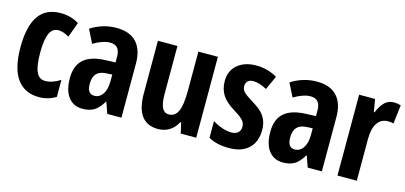

<svg xmlns="http://www.w3.org/2000/svg" viewBox="-55 -896 2631 1247"><g transform="rotate(15 1261.0 -272.5)"><path d="M234.9 9.8Q137.7 9.8 86.9 -61Q36.1 -131.8 36.1 -272.5Q36.1 -413.1 84.5 -483.6Q132.8 -554.2 232.9 -554.2Q301.3 -554.2 356 -520L318.8 -418.9Q278.8 -442.9 247.1 -442.9Q206.1 -442.9 187.5 -400.4Q168.9 -357.9 168.9 -271Q168.9 -184.1 187.3 -143.1Q205.6 -102.1 246.1 -102.1Q294.9 -102.1 348.1 -136.2V-22Q296.4 9.8 234.9 9.8Z M435.1 -503.9Q516.1 -555.2 606.7 -555.2Q697.3 -555.2 742.7 -505.9Q788.1 -456.5 788.1 -365.2V0H692.9L667 -74.2H664.1Q635.7 -26.9 605 -8.5Q574.2 9.8 526.9 9.8Q466.8 9.8 432.4 -34.9Q397.9 -79.6 397.9 -162.4Q397.9 -245.1 444.6 -287.4Q491.2 -329.6 585.9 -334L658.2 -336.9V-376Q658.2 -452.1 592.3 -452.1Q543.9 -452.1 480 -414.1ZM532.2 -159.2Q532.2 -91.8 580.1 -91.8Q615.7 -91.8 637 -123.8Q658.2 -155.8 658.2 -209V-254.9L618.2 -252.9Q573.7 -250.5 553 -227.5Q532.2 -204.6 532.2 -159.2Z M1291 0H1187L1170.9 -69.8H1164.1Q1146 -32.7 1112.3 -11.5Q1078.6 9.8 1036.1 9.8Q887.7 9.8 887.7 -189V-543.9H1019V-220.2Q1019 -159.7 1033.4 -129.9Q1047.9 -100.1 1079.1 -100.1Q1121.1 -100.1 1140.1 -142.1Q1159.7 -183.1 1159.7 -283.2V-543.9H1291Z M1374.5 -134.8Q1402.3 -116.2 1437.3 -104Q1472.2 -91.8 1501.2 -91.8Q1530.3 -91.8 1546.4 -106.4Q1562.5 -121.1 1562.5 -146.2Q1562.5 -171.4 1545.4 -189.9Q1528.3 -208.5 1484.9 -234.9Q1426.3 -270 1400.4 -309.8Q1374.5 -349.6 1374.5 -403.8Q1374.5 -473.6 1422.1 -513.9Q1469.7 -554.2 1547.4 -554.2Q1625 -554.2 1689 -516.1L1646.5 -422.9Q1594.7 -451.2 1554.7 -451.2Q1530.8 -451.2 1517.8 -438.5Q1504.9 -425.8 1504.9 -404.5Q1504.9 -383.3 1519.8 -366.9Q1534.7 -350.6 1581.5 -322Q1628.4 -293.5 1648.9 -272Q1691.9 -227.1 1691.9 -159.2Q1691.9 -78.6 1644.8 -34.4Q1597.7 9.8 1512.7 9.8Q1427.7 9.8 1374.5 -22Z M1782.7 -503.9Q1863.8 -555.2 1954.3 -555.2Q2044.9 -555.2 2090.3 -505.9Q2135.7 -456.5 2135.7 -365.2V0H2040.5L2014.6 -74.2H2011.7Q1983.4 -26.9 1952.6 -8.5Q1921.9 9.8 1874.5 9.8Q1814.5 9.8 1780 -34.9Q1745.6 -79.6 1745.6 -162.4Q1745.6 -245.1 1792.2 -287.4Q1838.9 -329.6 1933.6 -334L2005.9 -336.9V-376Q2005.9 -452.1 1939.9 -452.1Q1891.6 -452.1 1827.6 -414.1ZM1879.9 -159.2Q1879.9 -91.8 1927.7 -91.8Q1963.4 -91.8 1984.6 -123.8Q2005.9 -155.8 2005.9 -209V-254.9L1965.8 -252.9Q1921.4 -250.5 1900.6 -227.5Q1879.9 -204.6 1879.9 -159.2Z M2472.7 -554.2Q2497.1 -554.2 2519.5 -546.9L2504.4 -420.9Q2491.2 -425.8 2468.8 -425.8Q2421.4 -425.8 2396 -388.4Q2370.6 -351.1 2370.6 -279.8V0H2240.7V-543.9H2347.7L2362.3 -459H2366.7Q2388.2 -509.8 2413.3 -532Q2438.5 -554.2 2472.7 -554.2Z"/></g></svg>

Font: Open Sans Hebrew Condensed
Style: Bold
Weight: 700
Width: 3
Foundry: Ascender Corporation, Yanek Iontef
Version: Version 2.001;PS 002.001;hotconv 1.0.70;makeotf.lib2.5.58329